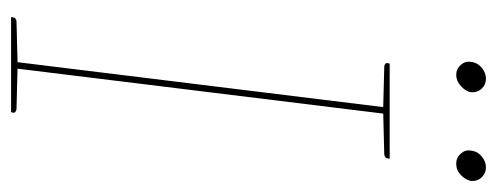

<svg xmlns="http://www.w3.org/2000/svg" viewBox="-302 -616 918 355"><g transform="rotate(90 157.5 -439.0)"><path d="M94 0 180 -700H192L106 0ZM12 0 13 -5Q13 -7 15.5 -8.5Q18 -10 20 -10L97 -12V0ZM103 0 105 -12 182 -10Q184 -10 186.5 -8.5Q189 -7 189 -5L188 0ZM183 -700 180 -688 104 -690Q101 -690 99 -691.5Q97 -693 97 -695L98 -700ZM274 -700 273 -695Q273 -693 270.5 -691.5Q268 -690 266 -690L188 -688L189 -700ZM151 -850Q149 -840 139.5 -831.5Q130 -823 119 -823Q108 -823 100.5 -831.5Q93 -840 95 -850Q96 -862 105.5 -870Q115 -878 126 -878Q137 -878 144.5 -870Q152 -862 151 -850ZM315 -850Q313 -840 304 -831.5Q295 -823 283 -823Q272 -823 264.5 -831.5Q257 -840 259 -850Q260 -862 269.5 -870Q279 -878 290 -878Q301 -878 308.5 -870Q316 -862 315 -850Z"/></g></svg>

Font: Aleo Thin
Style: Italic
Weight: 250
Italic angle: -7°
Designer: Alessio Laiso
Foundry: Alessio Laiso
Version: Version 2.001;gftools[0.9.29]